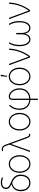

<svg xmlns="http://www.w3.org/2000/svg" viewBox="1916 -2700 979 4859"><g transform="rotate(-90 2405.5 -270.5)"><path d="M214.8 -739.3Q250 -739.3 283 -731.9Q315.9 -724.6 342.8 -710.9V-678.7Q282.7 -708 214.8 -708Q152.8 -708 119.4 -681.9Q85.9 -655.8 85.9 -607.4Q85.9 -581.5 98.9 -561.3Q111.8 -541 142.3 -521.7Q172.9 -502.4 227.5 -480.5Q324.7 -441.9 370.4 -382.1Q416 -322.3 416 -235.4V-232.4Q416 -160.6 389.9 -105.7Q363.8 -50.8 316.2 -20.5Q268.6 9.8 206.1 9.8Q143.6 9.8 95.9 -20.8Q48.3 -51.3 22.2 -106.2Q-3.9 -161.1 -3.9 -232.4V-236.3Q-3.9 -296.4 17.3 -344.7Q38.6 -393.1 78.4 -425Q118.2 -457 172.9 -469.7V-470.7Q110.4 -496.6 81.1 -530Q51.8 -563.5 51.8 -609.4Q51.8 -649.4 71.3 -678.7Q90.8 -708 127.7 -723.6Q164.6 -739.3 214.8 -739.3ZM206.1 -20.5Q259.3 -20.5 299.1 -47.1Q338.9 -73.7 360.4 -121.8Q381.8 -169.9 381.8 -232.4V-235.4Q381.8 -310.5 341.6 -363.3Q301.3 -416 215.8 -451.2Q126.5 -439.5 78.4 -383.1Q30.3 -326.7 30.3 -236.3V-232.4Q30.3 -169.9 51.8 -121.8Q73.2 -73.7 113 -47.1Q152.8 -20.5 206.1 -20.5Z M461.9 -263.7Q461.9 -341.8 490.7 -404.3Q519.5 -466.8 570.6 -502.4Q621.6 -538.1 684.6 -538.1Q747.6 -538.1 798.8 -502.4Q850.1 -466.8 879.2 -404.1Q908.2 -341.3 908.2 -263.7Q908.2 -185.5 879.2 -123Q850.1 -60.5 798.8 -24.9Q747.6 10.7 684.6 10.7Q621.6 10.7 570.6 -24.9Q519.5 -60.5 490.7 -123Q461.9 -185.5 461.9 -263.7ZM876 -263.7Q876 -332 851.3 -387.7Q826.7 -443.4 783 -475.6Q739.3 -507.8 684.6 -507.8Q629.9 -507.8 586.2 -475.6Q542.5 -443.4 517.8 -387.7Q493.2 -332 493.2 -263.7Q493.2 -195.3 517.8 -139.6Q542.5 -84 586.2 -51.8Q629.9 -19.5 684.6 -19.5Q739.7 -19.5 783.4 -51.8Q827.1 -84 851.6 -139.6Q876 -195.3 876 -263.7Z M1334 -88.9 1199.2 -460.9 1194.3 -473.6H1189.5L1021.5 0H988.3L1175.8 -523.4L1144.5 -607.4Q1129.9 -649.4 1109.9 -668Q1089.8 -686.5 1058.6 -686.5Q1041 -686.5 1017.6 -680.7L1006.8 -710Q1032.7 -716.8 1056.6 -716.8Q1100.6 -716.3 1127.2 -693.8Q1153.8 -671.4 1173.8 -619.1L1360.4 -108.4Q1372.1 -75.7 1381.1 -57.9Q1390.1 -40 1399.4 -32.2Q1408.7 -24.4 1420.9 -24.4Q1426.8 -24.4 1442.4 -28.3L1452.1 2Q1434.6 5.9 1422.9 5.9Q1402.3 5.9 1387.2 -3.2Q1372.1 -12.2 1359.4 -32.7Q1346.7 -53.2 1334 -88.9Z M1532.2 -263.7Q1532.2 -341.8 1561 -404.3Q1589.8 -466.8 1640.9 -502.4Q1691.9 -538.1 1754.9 -538.1Q1817.9 -538.1 1869.1 -502.4Q1920.4 -466.8 1949.5 -404.1Q1978.5 -341.3 1978.5 -263.7Q1978.5 -185.5 1949.5 -123Q1920.4 -60.5 1869.1 -24.9Q1817.9 10.7 1754.9 10.7Q1691.9 10.7 1640.9 -24.9Q1589.8 -60.5 1561 -123Q1532.2 -185.5 1532.2 -263.7ZM1946.3 -263.7Q1946.3 -332 1921.6 -387.7Q1897 -443.4 1853.3 -475.6Q1809.6 -507.8 1754.9 -507.8Q1700.2 -507.8 1656.5 -475.6Q1612.8 -443.4 1588.1 -387.7Q1563.5 -332 1563.5 -263.7Q1563.5 -195.3 1588.1 -139.6Q1612.8 -84 1656.5 -51.8Q1700.2 -19.5 1754.9 -19.5Q1810.1 -19.5 1853.8 -51.8Q1897.5 -84 1921.9 -139.6Q1946.3 -195.3 1946.3 -263.7Z M2392.6 -538.1Q2444.8 -538.1 2492.7 -502.9Q2540.5 -467.8 2570.1 -405Q2599.6 -342.3 2599.6 -263.7Q2599.6 -185.5 2568.4 -124.8Q2537.1 -64 2478 -28.8Q2418.9 6.3 2337.9 9.3V199.2H2305.7V9.3Q2229.5 5.9 2173.1 -29.8Q2116.7 -65.4 2085.9 -126Q2055.2 -186.5 2054.7 -263.7Q2054.7 -319.3 2068.6 -371.8Q2082.5 -424.3 2107.4 -465.1Q2132.3 -505.9 2164.1 -528.3L2182.6 -504.9Q2138.7 -467.3 2112.8 -405Q2086.9 -342.8 2086.9 -267.6Q2086.9 -197.3 2113.5 -142.6Q2140.1 -87.9 2189.7 -56.2Q2239.3 -24.4 2305.7 -21V-451.2Q2305.7 -493.2 2328.4 -515.6Q2351.1 -538.1 2392.6 -538.1ZM2567.4 -264.6Q2567.4 -333.5 2542.7 -389.2Q2518.1 -444.8 2477.8 -476.3Q2437.5 -507.8 2392.6 -507.8Q2363.8 -507.8 2350.8 -492.4Q2337.9 -477.1 2337.9 -446.3V-21Q2408.7 -23.9 2460.7 -55.2Q2512.7 -86.4 2540 -140.4Q2567.4 -194.3 2567.4 -264.6Z M2676.8 -263.7Q2676.8 -341.8 2705.6 -404.3Q2734.4 -466.8 2785.4 -502.4Q2836.4 -538.1 2899.4 -538.1Q2962.4 -538.1 3013.7 -502.4Q3064.9 -466.8 3094 -404.1Q3123 -341.3 3123 -263.7Q3123 -185.5 3094 -123Q3064.9 -60.5 3013.7 -24.9Q2962.4 10.7 2899.4 10.7Q2836.4 10.7 2785.4 -24.9Q2734.4 -60.5 2705.6 -123Q2676.8 -185.5 2676.8 -263.7ZM3090.8 -263.7Q3090.8 -332 3066.2 -387.7Q3041.5 -443.4 2997.8 -475.6Q2954.1 -507.8 2899.4 -507.8Q2844.7 -507.8 2801 -475.6Q2757.3 -443.4 2732.7 -387.7Q2708 -332 2708 -263.7Q2708 -195.3 2732.7 -139.6Q2757.3 -84 2801 -51.8Q2844.7 -19.5 2899.4 -19.5Q2954.6 -19.5 2998.3 -51.8Q3042 -84 3066.4 -139.6Q3090.8 -195.3 3090.8 -263.7ZM2907.2 -740.2H2944.3L2915 -581.1H2891.6Z M3184.6 -530.3H3218.8L3399.4 -37.1H3402.3Q3563.5 -267.1 3572.3 -530.3H3604.5Q3599.1 -389.2 3551.5 -255.9Q3503.9 -122.6 3414.1 0H3380.9Z M3698.2 -265.6Q3698.2 -191.4 3716.3 -135.7Q3734.4 -80.1 3766.6 -50.3Q3798.8 -20.5 3840.8 -20.5Q3878.4 -20.5 3907 -44.2Q3935.5 -67.9 3951.2 -111.8Q3966.8 -155.8 3966.8 -214.8V-348.6H4001V-214.8Q4001 -155.8 4016.4 -111.8Q4031.7 -67.9 4060.1 -44.2Q4088.4 -20.5 4126 -20.5Q4168.5 -20.5 4200.9 -50.3Q4233.4 -80.1 4251.5 -135.5Q4269.5 -190.9 4269.5 -265.6Q4269.5 -340.8 4252.9 -406Q4236.3 -471.2 4199.2 -530.3H4234.4Q4301.8 -423.3 4301.8 -269.5Q4301.8 -184.1 4280.8 -121.1Q4259.8 -58.1 4220.2 -24.2Q4180.7 9.8 4127 9.8Q4073.2 9.8 4036.6 -24.7Q4000 -59.1 3983.9 -124.5Q3967.8 -59.1 3931.2 -24.7Q3894.5 9.8 3840.8 9.8Q3787.1 9.8 3747.3 -24.2Q3707.5 -58.1 3686.3 -121.1Q3665 -184.1 3665 -269.5Q3665 -421.9 3733.4 -530.3H3768.6Q3731.4 -471.2 3714.8 -406Q3698.2 -340.8 3698.2 -265.6Z M4350.6 -530.3H4384.8L4565.4 -37.1H4568.4Q4729.5 -267.1 4738.3 -530.3H4770.5Q4765.1 -389.2 4717.5 -255.9Q4669.9 -122.6 4580.1 0H4546.9Z"/></g></svg>

Font: Pretendard JP Thin
Style: Regular
Weight: 100
Designer: Base glyphs from Inter by Rasmus Andersson; Hangeul glyphs from Noto Sans CJK(Source Han Sans) by Jang Soo-young and Kan
Foundry: Kil Hyung-jin
Version: Version 1.309